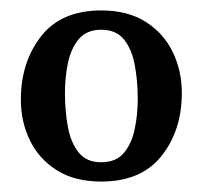

<svg xmlns="http://www.w3.org/2000/svg" viewBox="-20 -821 388 368"><path d="M20 -630Q20 -702 58.8 -751.5Q97.5 -801 174 -801Q225 -801 259.5 -779Q294 -757 311.2 -721Q328.5 -685 328.5 -643Q328.5 -571 289.5 -522Q250.5 -473 174 -473Q123 -473 88.8 -494.8Q54.5 -516.5 37.2 -552.2Q20 -588 20 -630ZM104.5 -643Q104.5 -607.5 110.2 -577.2Q116 -547 131 -528.5Q146 -510 174 -510Q202.5 -510 217.5 -528Q232.5 -546 238.2 -573.8Q244 -601.5 244 -631Q244 -666.5 238.2 -696.8Q232.5 -727 217.5 -745.5Q202.5 -764 174 -764Q146 -764 131 -746Q116 -728 110.2 -700.2Q104.5 -672.5 104.5 -643Z"/></svg>

Font: Besley SemiBold
Style: Regular
Weight: 600
Designer: Owen Earl
Foundry: indestructible type*
Version: Version 2.001; ttfautohint (v1.8.3)